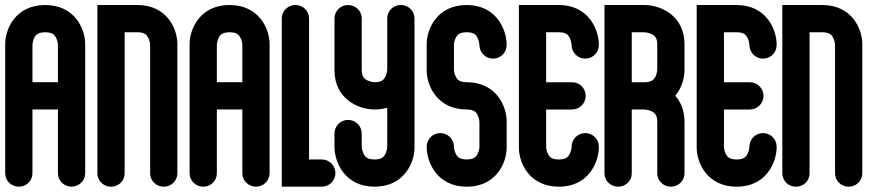

<svg xmlns="http://www.w3.org/2000/svg" viewBox="-28 -737 3480 758"><path d="M-7.5 -562.5V-52.8C-7.5 -23.7 16.5 0.1 46.3 0.1C76 0.1 100.1 -23.5 100.1 -52.4V-304.9H200.7V-52.6C200.7 -23.6 224.8 -0.1 254.5 -0.1C284.1 -0.1 308.2 -23.7 308.3 -52.7V-562.5C308.3 -624.3 266.1 -717.2 150.4 -717.2C34.7 -717.2 -7.5 -624.2 -7.5 -562.5ZM100.1 -561 100.1 -561.2C100.3 -563.7 101.5 -576.7 107.4 -588.1C112.7 -598.4 120.8 -609.6 150.4 -609.6C179.1 -609.6 187.2 -599.1 192.5 -589.7C199.8 -576.7 200.6 -562.4 200.7 -561V-412.5H100.1Z M672.3 -52.6V-562.5C672.3 -624.4 630 -717.2 514.4 -717.2H356.5V-52.6C356.5 -23.5 380.5 0.2 410.3 0.2C440 0.2 464.1 -23.3 464.1 -52.3V-609.6H514.4C543.1 -609.6 551.2 -599 556.5 -589.4C563.8 -576.3 564.6 -561.7 564.7 -560.4V-52.4C564.7 -23.4 588.8 0.1 618.5 0.1C648.2 0.1 672.3 -23.5 672.3 -52.6Z M720.5 -562.5V-52.8C720.5 -23.7 744.5 0.1 774.3 0.1C804 0.1 828.1 -23.5 828.1 -52.4V-304.9H928.7V-52.6C928.7 -23.6 952.8 -0.1 982.5 -0.1C1012.1 -0.1 1036.2 -23.7 1036.3 -52.7V-562.5C1036.3 -624.3 994.1 -717.2 878.4 -717.2C762.7 -717.2 720.5 -624.2 720.5 -562.5ZM828.1 -561 828.1 -561.2C828.3 -563.7 829.5 -576.7 835.4 -588.1C840.7 -598.4 848.8 -609.6 878.4 -609.6C907.1 -609.6 915.2 -599.1 920.5 -589.7C927.8 -576.7 928.6 -562.4 928.7 -561V-412.5H828.1Z M1296.2 -53.7C1296.2 -83.4 1272.1 -107.5 1242.4 -107.5H1192.1V-664.8C1192.1 -693.8 1168 -717.3 1138.3 -717.3C1108.6 -717.3 1084.5 -693.7 1084.5 -664.6V0H1242.4C1272.1 0 1296.2 -23.9 1296.2 -53.7Z M1408.3 -128.2C1401 -141.7 1400.2 -156.5 1400.1 -158V-209.9C1400.1 -239.6 1376 -263.7 1346.3 -263.7C1316.6 -263.7 1292.5 -239.6 1292.5 -209.9V-157.8C1292.5 -94.7 1334.9 0 1450.5 0C1566.1 0 1608.4 -92.8 1608.4 -154.7V-664.6C1608.4 -693.7 1584.3 -717.3 1554.6 -717.3C1524.9 -717.3 1500.8 -693.8 1500.8 -664.8V-462C1500.8 -462 1500.4 -446.5 1492.6 -432.6C1487.2 -423 1479.2 -412.4 1450.9 -412.4C1450.9 -412.4 1435.1 -412.8 1420.8 -420.4C1411.1 -425.5 1400.1 -433.5 1400.1 -461.5V-664.7C1400.1 -693.7 1376 -717.2 1346.3 -717.2C1316.6 -717.2 1292.5 -693.6 1292.5 -664.4V-459.9C1292.5 -346.2 1387.3 -304.8 1450.4 -304.7C1468.9 -304.7 1485.8 -307.2 1500.8 -311.6L1500.7 -156.4C1500.7 -156.4 1500.3 -141.2 1492.5 -127.4C1487.2 -118.1 1479.1 -107.5 1450.4 -107.5C1421.7 -107.5 1413.6 -118.4 1408.3 -128.2Z M1972.3 -155.1V-257.3C1972.3 -319.3 1930 -412.4 1814.4 -412.4C1785.7 -412.4 1777.6 -422.9 1772.3 -432.3C1765 -445.3 1764.2 -459.6 1764.1 -461V-561.1C1764.1 -561.1 1764.6 -574.9 1771.4 -588.2C1776.6 -598.3 1784.8 -609.7 1814.4 -609.7C1843.1 -609.7 1851.2 -598.8 1856.5 -589C1863.3 -576.5 1864.5 -562.8 1864.7 -558.9C1865 -529.4 1889 -505.5 1918.5 -505.5C1948.2 -505.5 1972.3 -529.6 1972.3 -559.3C1972.3 -622.4 1930 -717.2 1814.4 -717.2C1698.8 -717.2 1656.5 -624.1 1656.5 -562.1V-459.9C1656.5 -397.9 1698.8 -304.8 1814.4 -304.7C1843.1 -304.7 1851.2 -294.2 1856.5 -284.8C1863.8 -271.8 1864.6 -257.5 1864.7 -256.1V-156.1C1864.7 -156.1 1864.2 -142.3 1857.4 -129C1852.2 -118.9 1844 -107.5 1814.4 -107.5C1785.7 -107.5 1777.6 -118.4 1772.3 -128.2C1765 -141.7 1764.2 -156.6 1764.1 -158C1764 -187.6 1740 -211.6 1710.3 -211.6C1680.6 -211.6 1656.5 -187.5 1656.5 -157.8C1656.5 -94.7 1698.8 0.1 1814.4 0.1C1930.1 0.1 1972.3 -93 1972.3 -155.1Z M2228.7 -157.8C2228.7 -157.8 2228.3 -143.6 2221.4 -129.7C2216 -119.1 2207.9 -107.4 2178.4 -107.4C2149.7 -107.4 2141.6 -118 2136.3 -127.3C2129 -140.3 2128.2 -154.6 2128.1 -156V-304.7H2230.5C2260.2 -304.7 2284.3 -328.8 2284.3 -358.5C2284.3 -388.2 2260.2 -412.3 2230.5 -412.3H2128.1V-609.6H2178.4C2207.1 -609.6 2215.2 -598.6 2220.5 -588.9C2227.8 -575.4 2228.6 -560.5 2228.7 -559.1C2228.8 -529.5 2252.8 -505.5 2282.5 -505.5C2312.2 -505.5 2336.3 -529.6 2336.3 -559.3C2336.3 -622.4 2294 -717.2 2178.4 -717.2H2020.5V-154.6C2020.5 -92.7 2062.8 0.1 2178.4 0.1C2294 0.1 2336.3 -94.7 2336.3 -157.8C2336.3 -187.5 2312.2 -211.6 2282.5 -211.6C2252.8 -211.6 2228.7 -187.5 2228.7 -157.8Z M2515.9 -304.8C2518.1 -304.7 2533.2 -303.6 2546.1 -296.8C2555.9 -291.7 2566.8 -283.8 2566.8 -255.7V-52.5C2566.8 -23.5 2590.9 0 2620.6 0C2650.3 0 2674.4 -23.6 2674.4 -52.7V-256.5C2674.3 -300.8 2659.7 -334.5 2637.9 -358.9C2663.7 -390.1 2674.3 -429.1 2674.3 -460.6V-562.5C2674.3 -675.8 2579.5 -717.2 2516.4 -717.2H2358.5V-52.6C2358.5 -23.5 2382.6 0.1 2412.3 0.1C2442 0.1 2466.1 -23.4 2466.1 -52.4V-304.8ZM2566.8 -468.1C2566.6 -465.6 2566.8 -463.1 2566.7 -460.7C2566.5 -458.2 2565.3 -445.3 2559.4 -433.8C2554.1 -423.6 2545.9 -412.3 2516.4 -412.3H2466.1V-609.6H2516.4L2516.6 -609.6C2519.2 -609.4 2532.5 -608.3 2544.4 -602.6C2555 -597.4 2566.8 -589.6 2566.8 -561.1Z M2930.7 -157.8C2930.7 -157.8 2930.3 -143.6 2923.4 -129.7C2918 -119.1 2909.9 -107.4 2880.4 -107.4C2851.7 -107.4 2843.6 -118 2838.3 -127.3C2831 -140.3 2830.2 -154.6 2830.1 -156V-304.7H2932.5C2962.2 -304.7 2986.3 -328.8 2986.3 -358.5C2986.3 -388.2 2962.2 -412.3 2932.5 -412.3H2830.1V-609.6H2880.4C2909.1 -609.6 2917.2 -598.6 2922.5 -588.9C2929.8 -575.4 2930.6 -560.5 2930.7 -559.1C2930.8 -529.5 2954.8 -505.5 2984.5 -505.5C3014.2 -505.5 3038.3 -529.6 3038.3 -559.3C3038.3 -622.4 2996 -717.2 2880.4 -717.2H2722.5V-154.6C2722.5 -92.7 2764.8 0.1 2880.4 0.1C2996 0.1 3038.3 -94.7 3038.3 -157.8C3038.3 -187.5 3014.2 -211.6 2984.5 -211.6C2954.8 -211.6 2930.7 -187.5 2930.7 -157.8Z M3376.3 -52.6V-562.5C3376.3 -624.4 3334 -717.2 3218.4 -717.2H3060.5V-52.6C3060.5 -23.5 3084.5 0.2 3114.3 0.2C3144 0.2 3168.1 -23.3 3168.1 -52.3V-609.6H3218.4C3247.1 -609.6 3255.2 -599 3260.5 -589.4C3267.8 -576.3 3268.6 -561.7 3268.7 -560.4V-52.4C3268.7 -23.4 3292.8 0.1 3322.5 0.1C3352.2 0.1 3376.3 -23.5 3376.3 -52.6Z"/></svg>

Font: Cactron
Style: Bold
Weight: 900
Version: Version 1.0